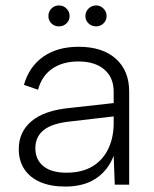

<svg xmlns="http://www.w3.org/2000/svg" viewBox="-20 -679 567 706"><path d="M197 -582Q180 -582 169 -593Q158 -604 158 -620Q158 -636 169 -647.5Q180 -659 197 -659Q213 -659 224.5 -647.5Q236 -636 236 -620Q236 -604 224.5 -593Q213 -582 197 -582ZM334 -582Q317 -582 305.5 -593Q294 -604 294 -620Q294 -636 305.5 -647.5Q317 -659 334 -659Q349 -659 360.5 -647.5Q372 -636 372 -620Q372 -604 360.5 -593Q349 -582 334 -582ZM402 0 398 -106Q377 -52 332.5 -22.5Q288 7 220 7Q166 7 128 -9.5Q90 -26 69.5 -57Q49 -88 49 -131Q49 -194 96 -233.5Q143 -273 236 -282L398 -300V-342Q398 -394 363.5 -423.5Q329 -453 268 -453Q210 -453 171.5 -426Q133 -399 120 -349L68 -367Q87 -434 139 -470.5Q191 -507 269 -507Q357 -507 406 -463Q455 -419 455 -342V0ZM398 -251 235 -232Q171 -225 140.5 -200.5Q110 -176 110 -134Q110 -92 139.5 -68Q169 -44 224 -44Q282 -44 320.5 -67.5Q359 -91 378.5 -132.5Q398 -174 398 -226Z"/></svg>

Font: Albert Sans Light
Style: Regular
Weight: 300
Designer: Andreas Rasmussen
Foundry: a.Foundry
Version: Version 1.025